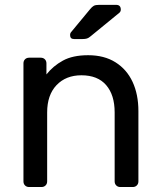

<svg xmlns="http://www.w3.org/2000/svg" viewBox="-20 -752 646 772"><path d="M97.2 0Q87 0 80.6 -6.4Q74.3 -12.7 74.3 -22.9V-497.1Q74.3 -507.3 80.6 -513.6Q87 -520 97.2 -520H143.8Q154 -520 160.4 -513.6Q166.7 -507.3 166.7 -497.1V-452.7Q193.4 -486.6 232.9 -508.3Q272.4 -530 334.4 -530Q399.2 -530 444.4 -501.5Q489.6 -473.1 513.1 -422.7Q536.5 -372.2 536.5 -305.4V-22.9Q536.5 -12.7 530.1 -6.4Q523.7 0 513.6 0H463.9Q453.8 0 447.4 -6.4Q441 -12.7 441 -22.9V-300.1Q441 -370.1 406.9 -409.7Q372.8 -449.3 307.3 -449.3Q245.1 -449.3 207.3 -409.7Q169.6 -370.1 169.6 -300.1V-22.9Q169.6 -12.7 163.2 -6.4Q156.8 0 146.6 0ZM277.8 -595Q261.8 -595 261.8 -611Q261.8 -619 266.8 -624L341.6 -714.3Q350.1 -724.9 357.2 -728.7Q364.3 -732.5 378.6 -732.5H446.7Q465.7 -732.5 465.7 -713.3Q465.7 -706.3 460.7 -701.3L344.6 -606.3Q336.6 -599.3 329.7 -597.2Q322.7 -595 311.6 -595Z"/></svg>

Font: Rubik Light
Style: Regular
Weight: 300
Designer: Hubert and Fischer
Foundry: Hubert and Fischer
Version: Version 2.300;gftools[0.9.30]